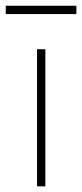

<svg xmlns="http://www.w3.org/2000/svg" viewBox="-32 -657 289 677"><path d="M237.3 -636.7H-11.7V-607.4H237.3ZM98.6 -483.4V0H127.9V-483.4Z"/></svg>

Font: Estedad-FD-VF Thin
Style: Regular
Weight: 100
Designer: Amin Abedi
Version: Version 5.0